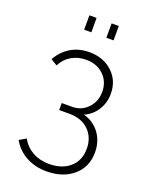

<svg xmlns="http://www.w3.org/2000/svg" viewBox="-168 -1006 864 1103"><g transform="rotate(20 264.0 -454.5)"><path d="M182.1 -830.1V-918H226.1V-830.1ZM317.9 -830.1V-918H361.8V-830.1ZM254.9 8.8Q186.5 8.8 131.1 -21.2Q75.7 -51.3 44.9 -106L85.9 -129.9Q110.8 -85 154.8 -60.5Q198.7 -36.1 254.9 -36.1Q335 -36.1 382.6 -78.4Q430.2 -120.6 430.2 -191.9Q430.2 -260.7 386.5 -304Q342.8 -347.2 268.1 -347.2H205.1V-390.1H269Q325.7 -390.1 363.8 -430.4Q401.9 -470.7 401.9 -529.8Q401.9 -591.8 360.4 -631.8Q318.8 -671.9 253.9 -671.9Q203.1 -671.9 163.8 -648.7Q124.5 -625.5 103 -583L64 -606.9Q93.3 -660.2 142.6 -689.7Q191.9 -719.2 255.9 -719.2Q341.3 -719.2 396.7 -668Q452.1 -616.7 452.1 -536.1Q452.1 -481 424.1 -436.5Q396 -392.1 348.1 -371.1Q410.2 -354 446 -304.7Q481.9 -255.4 481.9 -189Q481.9 -98.6 418.9 -44.9Q356 8.8 254.9 8.8Z"/></g></svg>

Font: Rawline Light
Style: Regular
Weight: 300
Designer: Matt McInerney, Pablo Impallari, Rodrigo Fuenzalida
Foundry: Matt McInerney, Pablo Impallari, Rodrigo Fuenzalida
Version: Version 4.020;PS 004.020;hotconv 1.0.88;makeotf.lib2.5.64775